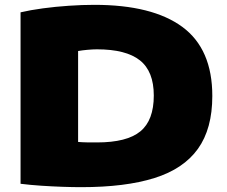

<svg xmlns="http://www.w3.org/2000/svg" viewBox="-20 -767 940 794"><path d="M316 7Q281.5 7 238.2 5.5Q195 4 150 1Q105 -2 65 -7V-716Q105.5 -725.5 157.5 -732.5Q209.5 -739.5 264.8 -743.2Q320 -747 370 -747Q610 -747 734 -655.8Q858 -564.5 858 -370Q858 -234.5 798.5 -151.5Q739 -68.5 618.8 -30.8Q498.5 7 316 7ZM381 -178Q505 -178 560.5 -223.8Q616 -269.5 616 -372Q616 -472 558.5 -517.5Q501 -563 381 -563Q364 -563 341.8 -561Q319.5 -559 303 -556V-180Q321 -178.5 340.2 -178.2Q359.5 -178 381 -178Z"/></svg>

Font: Encode Sans Expanded Black
Style: Regular
Weight: 900
Width: 7
Designer: Multiple Designers
Foundry: Impallari Type
Version: Version 3.000; ttfautohint (v1.8.3) -l 8 -r 50 -G 200 -x 14 